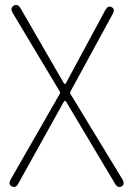

<svg xmlns="http://www.w3.org/2000/svg" viewBox="-20 -556 530 783"><path d="M55 192Q44 213 28 204Q12 196 24 175L223 -172Q227 -178 223 -184L32 -503Q20 -523 36 -533Q52 -542 64 -522L239 -219Q243 -213 245 -213Q247 -213 250 -219L409 -514Q420 -535 435 -527Q451 -519 439 -498L268 -184Q264 -178 268 -172L479 175Q491 195 476 204Q461 213 449 193L251 -139Q247 -145 245 -145Q243 -145 239 -139Z"/></svg>

Font: Resource Han Rounded KR ExtraLight
Style: Regular
Weight: 250
Designer: Cyano Hao (round all glyphs); Ryoko NISHIZUKA 西塚涼子 (kana, bopomofo & ideographs); Paul D. Hunt (Latin, Greek & Cyrillic)
Foundry: Cyano Hao
Version: 0.990